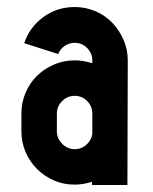

<svg xmlns="http://www.w3.org/2000/svg" viewBox="-20 -771 435 547"><path d="M49 -648Q64 -693 103 -722Q142 -751 193 -751Q224 -751 252 -739Q280 -727 300 -706Q320 -685 332 -657.5Q344 -630 344 -599L343 -244H242V-253Q216 -245 193 -245Q161 -245 133.5 -257Q106 -269 85.5 -289.5Q65 -310 53 -337.5Q41 -365 41 -397V-448Q41 -479 53 -507Q65 -535 85.5 -555Q106 -575 133.5 -587Q161 -599 193 -599Q217 -599 243 -591V-599Q243 -619 228.5 -634Q214 -649 193 -649Q177 -649 164 -640Q151 -631 146 -617ZM142 -397Q142 -377 157 -361.5Q172 -346 193 -346Q212 -346 226 -358.5Q240 -371 243 -389V-448V-450Q242 -470 227.5 -484Q213 -498 193 -498Q172 -498 157 -483Q142 -468 142 -448Z"/></svg>

Font: Transit CAT
Style: Regular
Weight: 400
Designer: Peter Wiegel
Foundry: Peter Wiegel
Version: 1.000